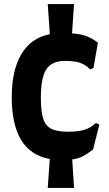

<svg xmlns="http://www.w3.org/2000/svg" viewBox="-20 -836 538 949"><path d="M440 -97Q410 -74 388 -63Q366 -52 337 -48L346 93H216L226 -50Q130 -68 84 -145Q38 -222 38 -356Q38 -487 85 -567.5Q132 -648 226 -667V-671L216 -816H346L336 -671Q379 -668 407 -657.5Q435 -647 464 -625L442 -500L426 -493Q403 -516 376 -525.5Q349 -535 301 -535Q236 -535 209 -493.5Q182 -452 182 -356Q182 -287 193 -251Q204 -215 232.5 -200Q261 -185 316 -185Q368 -185 399 -195Q430 -205 454 -228L471 -220Z"/></svg>

Font: Farro
Style: Bold
Weight: 700
Designer: Aceler Chua
Foundry: Grayscale Limited
Version: Version 1.101